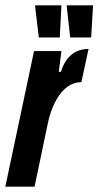

<svg xmlns="http://www.w3.org/2000/svg" viewBox="-37 -702 370 722"><path d="M-17 0 91 -510H194L184 -432H192Q203 -466 219.5 -484.5Q236 -503 255.5 -510.5Q275 -518 296 -518L269 -393Q250 -393 231.5 -384.5Q213 -376 196.5 -357.5Q180 -339 166 -309.5Q152 -280 143 -239L93 0ZM109 -561 95 -678V-682H194L188 -565V-561ZM227 -561 214 -678V-682H313L306 -565V-561Z"/></svg>

Font: Saira UltraCondensed ExtraBold
Style: Italic
Weight: 800
Width: 1
Italic angle: -12°
Designer: Hector Gatti with collaboration of the Omnibus-Type team
Foundry: Omnibus-Type
Version: Version 1.101